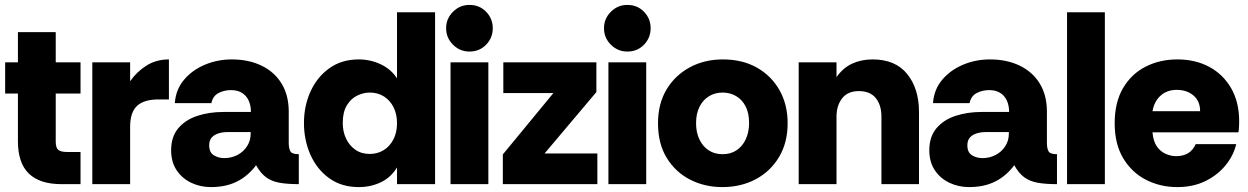

<svg xmlns="http://www.w3.org/2000/svg" viewBox="-20 -750 5081 782"><path d="M230 0Q142 0 97.5 -43Q53 -86 53 -175V-369H1V-496H53V-619H207V-496H308V-369H207V-173Q207 -148 217.5 -139.5Q228 -131 253 -131H308V0Z M356 0V-496H510V-419Q536 -457 576 -482.5Q616 -508 668 -508V-345H625Q567 -345 538.5 -319Q510 -293 510 -233V0Z M839 12Q796 12 759 -5.5Q722 -23 699.5 -56.5Q677 -90 677 -138Q677 -193 706 -227.5Q735 -262 783.5 -278Q832 -294 890 -294H1002Q1002 -320 993 -340Q984 -360 966 -371.5Q948 -383 921 -383Q893 -383 870 -371Q847 -359 841 -330H692Q696 -385 729 -424.5Q762 -464 813.5 -486Q865 -508 924 -508Q993 -508 1045.5 -482.5Q1098 -457 1127 -409.5Q1156 -362 1156 -295V-168Q1156 -146 1162.5 -134Q1169 -122 1197 -122V0Q1149 0 1117 -6Q1085 -12 1063 -28.5Q1041 -45 1023 -77Q990 -33 945 -10.5Q900 12 839 12ZM893 -106Q922 -106 946.5 -118.5Q971 -131 986 -154Q1001 -177 1001 -206V-212H906Q886 -212 869 -206.5Q852 -201 842 -189.5Q832 -178 832 -158Q832 -129 851 -117.5Q870 -106 893 -106Z M1441 12Q1371 12 1321 -24Q1271 -60 1244.5 -119.5Q1218 -179 1218 -249Q1218 -319 1245 -378Q1272 -437 1322 -472.5Q1372 -508 1441 -508Q1488 -508 1530 -488.5Q1572 -469 1597 -431V-700H1752V0H1597V-68Q1572 -27 1531 -7.5Q1490 12 1441 12ZM1486 -123Q1517 -123 1542 -138Q1567 -153 1582 -181.5Q1597 -210 1597 -248Q1597 -285 1583 -313Q1569 -341 1544 -357Q1519 -373 1486 -373Q1461 -373 1435.5 -361Q1410 -349 1393 -321.5Q1376 -294 1376 -249Q1376 -214 1389.5 -185.5Q1403 -157 1427.5 -140Q1452 -123 1486 -123Z M1892 -540Q1853 -540 1825 -568Q1797 -596 1797 -635Q1797 -674 1825 -702Q1853 -730 1892 -730Q1933 -730 1960 -702Q1987 -674 1987 -635Q1987 -596 1960 -568Q1933 -540 1892 -540ZM1815 0V-496H1969V0Z M2028 0V-121L2234 -371H2030V-496H2409V-375L2198 -125H2413V0Z M2535 -540Q2496 -540 2468 -568Q2440 -596 2440 -635Q2440 -674 2468 -702Q2496 -730 2535 -730Q2576 -730 2603 -702Q2630 -674 2630 -635Q2630 -596 2603 -568Q2576 -540 2535 -540ZM2458 0V-496H2612V0Z M2922 12Q2850 12 2790.5 -18.5Q2731 -49 2695.5 -107Q2660 -165 2660 -248Q2660 -327 2694.5 -385Q2729 -443 2789 -475.5Q2849 -508 2924 -508Q3004 -508 3063 -474.5Q3122 -441 3155 -382.5Q3188 -324 3188 -248Q3188 -169 3153 -110.5Q3118 -52 3058 -20Q2998 12 2922 12ZM2923 -122Q2956 -122 2980 -138Q3004 -154 3017.5 -183Q3031 -212 3031 -249Q3031 -290 3016.5 -317.5Q3002 -345 2977.5 -359Q2953 -373 2923 -373Q2892 -373 2867.5 -358Q2843 -343 2829 -315Q2815 -287 2815 -248Q2815 -211 2828.5 -182.5Q2842 -154 2866 -138Q2890 -122 2923 -122Z M3233 0V-496H3387V-436Q3414 -474 3451 -491Q3488 -508 3534 -508Q3627 -508 3675 -448.5Q3723 -389 3723 -294V0H3570V-275Q3570 -322 3547 -350.5Q3524 -379 3478 -379Q3433 -379 3410 -349.5Q3387 -320 3387 -275V0Z M3927 12Q3884 12 3847 -5.5Q3810 -23 3787.5 -56.5Q3765 -90 3765 -138Q3765 -193 3794 -227.5Q3823 -262 3871.5 -278Q3920 -294 3978 -294H4090Q4090 -320 4081 -340Q4072 -360 4054 -371.5Q4036 -383 4009 -383Q3981 -383 3958 -371Q3935 -359 3929 -330H3780Q3784 -385 3817 -424.5Q3850 -464 3901.5 -486Q3953 -508 4012 -508Q4081 -508 4133.5 -482.5Q4186 -457 4215 -409.5Q4244 -362 4244 -295V-168Q4244 -146 4250.5 -134Q4257 -122 4285 -122V0Q4237 0 4205 -6Q4173 -12 4151 -28.5Q4129 -45 4111 -77Q4078 -33 4033 -10.5Q3988 12 3927 12ZM3981 -106Q4010 -106 4034.5 -118.5Q4059 -131 4074 -154Q4089 -177 4089 -206V-212H3994Q3974 -212 3957 -206.5Q3940 -201 3930 -189.5Q3920 -178 3920 -158Q3920 -129 3939 -117.5Q3958 -106 3981 -106Z M4326 0V-700H4480V0Z M4775 12Q4706 12 4648 -17.5Q4590 -47 4555 -105Q4520 -163 4520 -248Q4520 -333 4554 -391Q4588 -449 4646 -478.5Q4704 -508 4775 -508Q4849 -508 4905.5 -477.5Q4962 -447 4994.5 -390.5Q5027 -334 5027 -256Q5027 -246 5026.5 -234.5Q5026 -223 5024 -211H4674Q4677 -175 4691.5 -154Q4706 -133 4727.5 -123.5Q4749 -114 4770 -114Q4799 -114 4819 -126Q4839 -138 4850 -163H5015Q5004 -116 4971 -76Q4938 -36 4888.5 -12Q4839 12 4775 12ZM4674 -297H4868Q4868 -338 4841 -361Q4814 -384 4773 -384Q4733 -384 4707 -360.5Q4681 -337 4674 -297Z"/></svg>

Font: Rethink Sans ExtraBold
Style: Regular
Weight: 800
Designer: The Rethink Sans project authors (Hans Thiessen). DM Sans designed by Colophon Foundry.
Foundry: Rethink Communications LLC
Version: Version 1.001